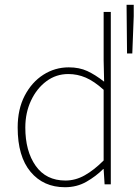

<svg xmlns="http://www.w3.org/2000/svg" viewBox="-20 -772 580 804"><path d="M252 12Q162 12 108 -52.5Q54 -117 54 -238Q54 -315 83.5 -371.5Q113 -428 161.5 -459Q210 -490 268 -490Q312 -490 345.5 -474.5Q379 -459 416 -430L414 -520V-722H444V0H418L414 -64H412Q382 -34 342 -11Q302 12 252 12ZM254 -16Q296 -16 335 -38Q374 -60 414 -100V-396Q374 -432 339 -447Q304 -462 266 -462Q215 -462 174.5 -432Q134 -402 110 -351Q86 -300 86 -238Q86 -139 129.5 -77.5Q173 -16 254 -16ZM512 -548 510 -752H540V-704L534 -548Z"/></svg>

Font: Source Sans Variable
Style: Regular
Weight: 200
Designer: Paul D. Hunt
Foundry: Adobe Systems Incorporated
Version: Version 3.006;hotconv 1.0.111;makeotfexe 2.5.65597